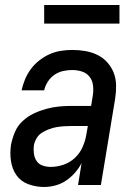

<svg xmlns="http://www.w3.org/2000/svg" viewBox="-20 -737 540 765"><path d="M156 8Q123 8 93 -3Q63 -14 45.5 -39Q28 -64 23.5 -96.5Q19 -129 24 -161Q29 -186 39.5 -211Q50 -236 70 -254.5Q90 -273 114 -284.5Q138 -296 163.5 -303Q189 -310 214 -312.5Q239 -315 265 -315H343L350 -358Q353 -378 350.5 -397.5Q348 -417 336.5 -431.5Q325 -446 306.5 -452Q288 -458 268 -458Q250 -458 231.5 -454Q213 -450 197 -439Q181 -428 170.5 -411.5Q160 -395 156 -377H66Q71 -400 80 -421.5Q89 -443 103.5 -462.5Q118 -482 137.5 -497Q157 -512 178.5 -521.5Q200 -531 223 -534.5Q246 -538 268 -538Q295 -538 320.5 -533.5Q346 -529 368.5 -518Q391 -507 407.5 -488.5Q424 -470 433 -447Q442 -424 442.5 -397.5Q443 -371 439 -345L382 0H291L305 -87Q294 -66 278 -48Q262 -30 242.5 -17Q223 -4 200.5 2Q178 8 156 8ZM182 -72Q207 -72 232.5 -80.5Q258 -89 278 -107.5Q298 -126 309 -151Q320 -176 324 -201L330 -235H265Q250 -235 235 -234Q220 -233 205.5 -230.5Q191 -228 176 -222.5Q161 -217 147.5 -208.5Q134 -200 126 -186.5Q118 -173 115 -158Q113 -142 115 -125.5Q117 -109 125.5 -96Q134 -83 149.5 -77.5Q165 -72 182 -72ZM456 -643H156V-717H456Z"/></svg>

Font: Iosevka Curly Medium Oblique
Style: Regular
Weight: 500
Italic angle: -9°
Monospace: yes
Designer: Belleve Invis
Foundry: Belleve Invis
Version: Version 11.1.0; ttfautohint (v1.8.3)